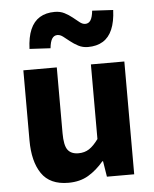

<svg xmlns="http://www.w3.org/2000/svg" viewBox="-53 -784 675 841"><g transform="rotate(-5 284.0 -363.5)"><path d="M214 12Q133 12 96.5 -41.5Q60 -95 60 -188V-496H207V-207Q207 -153 222 -133Q237 -113 269 -113Q296 -113 316 -126Q336 -139 357 -168V-496H504V0H384L373 -69H370Q339 -32 302 -10Q265 12 214 12ZM351 -573Q328 -573 309 -583Q290 -593 274.5 -605.5Q259 -618 246.5 -627.5Q234 -637 222 -637Q207 -637 198.5 -624Q190 -611 187 -582L95 -587Q97 -639 111.5 -672.5Q126 -706 153 -722.5Q180 -739 219 -739Q243 -739 261.5 -729.5Q280 -720 295.5 -707.5Q311 -695 323.5 -685Q336 -675 348 -675Q363 -675 371.5 -688Q380 -701 383 -730L475 -725Q473 -674 458.5 -640Q444 -606 417 -589.5Q390 -573 351 -573Z"/></g></svg>

Font: Source Sans 3
Style: Bold
Weight: 700
Designer: Paul D. Hunt
Foundry: Adobe
Version: Version 3.052;hotconv 1.1.0;makeotfexe 2.6.0